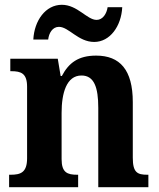

<svg xmlns="http://www.w3.org/2000/svg" viewBox="-20 -781 663 801"><path d="M373 -606C439 -606 486 -672 490 -751H429C425 -724 409 -698 383 -698C343 -698 303 -761 238 -761C170 -761 123 -695 119 -616H181C184 -643 199 -669 226 -669C267 -669 306 -606 373 -606ZM18 0H306V-52H302C261 -52 237 -61 237 -117V-310C237 -392 257 -466 320 -466C373 -466 390 -416 390 -331V0H599V-52H595C553 -52 534 -61 534 -123V-355C534 -490 480 -549 381 -549C307 -549 267 -519 238 -464H233L221 -536H23V-484H27C68 -484 93 -475 93 -419V-121C93 -61 66 -52 24 -52H18Z"/></svg>

Font: Noto Serif Myanmar SemiCondensed
Style: Bold
Weight: 700
Width: 4
Designer: Ben Mitchell and the Monotype Design Team
Foundry: Monotype Imaging Inc.
Version: Version 2.106